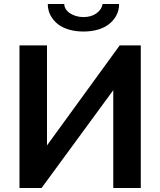

<svg xmlns="http://www.w3.org/2000/svg" viewBox="-20 -936 798 956"><path d="M573 -916Q573 -885 559.5 -859.5Q546 -834 523 -816Q500 -798 467.5 -788.5Q435 -779 396 -779Q357 -779 324 -788.5Q291 -798 268 -816Q245 -834 231.5 -859.5Q218 -885 218 -916H300Q300 -903 307.5 -891Q315 -879 328.5 -870Q342 -861 359 -856Q376 -851 396 -851Q434 -851 460 -869.5Q486 -888 491 -916ZM214 -212 576 -710H681V0H544V-487L187 0H77V-710H214Z"/></svg>

Font: PTCRaleway
Style: Bold
Weight: 700
Designer: Matt McInerney, Pablo Impallari, Rodrigo Fuenzalida
Foundry: Matt McInerney, Pablo Impallari, Rodrigo Fuenzalida
Version: Version 3.000g; ttfautohint (v1.5) -l 8 -r 28 -G 28 -x 14 -D